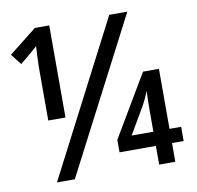

<svg xmlns="http://www.w3.org/2000/svg" viewBox="-80 -796 902 879"><g transform="rotate(-10 371.5 -356.5)"><path d="M125 -286H205V-714H138L9 -612L48 -562C95 -601 117 -619 129 -631C127 -599 126 -566 125 -534ZM115 0H198L568 -714H484ZM590 1H665V-86H719V-152H665V-431H591L421 -144V-86H590ZM489 -152 562 -277C572 -294 586 -326 592 -341C591 -315 590 -285 590 -252V-152Z"/></g></svg>

Font: Kathrein 67 Medium Condensed
Style: Regular
Weight: 500
Width: 3
Designer: Lazydogs Typefoundry, based on Open Sans by Ascender Corporation
Foundry: Lazydogs Typefoundry
Version: Version 1.003;PS 001.003;hotconv 1.0.88;makeotf.lib2.5.64775